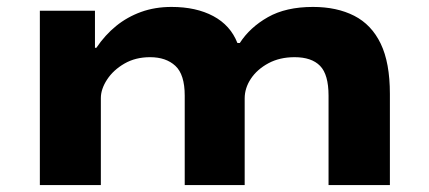

<svg xmlns="http://www.w3.org/2000/svg" viewBox="-20 -534 1239 554"><path d="M95 0V-503H254V-396H258Q283 -433 315 -459Q347 -485 387 -499.5Q427 -514 475 -514Q546 -514 595.5 -487.5Q645 -461 665 -410H672Q701 -455 753 -484.5Q805 -514 883 -514Q952 -514 1002 -488.5Q1052 -463 1078.5 -408Q1105 -353 1105 -263V0H928V-258Q928 -319 903.5 -344Q879 -369 830 -369Q787 -369 754.5 -351.5Q722 -334 704 -307Q686 -280 686 -250V0H513V-258Q513 -319 486 -344Q459 -369 413 -369Q371 -369 339 -350.5Q307 -332 289 -304.5Q271 -277 271 -251V0Z"/></svg>

Font: Nunito Sans 7pt Expanded ExtraBold
Style: Regular
Weight: 800
Width: 7
Designer: Vernon Adams
Foundry: Vernon Adams
Version: Version 3.101;gftools[0.9.27]